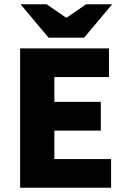

<svg xmlns="http://www.w3.org/2000/svg" viewBox="-20 -877 592 897"><path d="M74 0V-651H489V-517H234V-401H451V-267H234V-134H499V0ZM207 -701 76 -857H198L288 -795H292L382 -857H504L373 -701Z"/></svg>

Font: Source Sans 3 ExtraBold
Style: Regular
Weight: 800
Designer: Paul D. Hunt
Foundry: Adobe
Version: Version 3.052;hotconv 1.1.0;makeotfexe 2.6.0